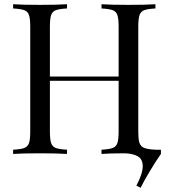

<svg xmlns="http://www.w3.org/2000/svg" viewBox="-20 -728 797 908"><path d="M741 -20V0Q715 37 686.5 85Q658 133 645 160L625 150Q655 93 655 58Q655 25 632 11.5Q609 -2 570 -3Q500 -3 460 0V-20Q496 -22 512.5 -28Q529 -34 535 -51Q541 -68 541 -106V-346H216V-106Q216 -68 222 -51Q228 -34 244.5 -28Q261 -22 297 -20V0Q251 -3 170 -3Q84 -3 42 0V-20Q78 -22 94.5 -28Q111 -34 117 -51Q123 -68 123 -106V-602Q123 -640 117 -657Q111 -674 94.5 -680Q78 -686 42 -688V-708Q84 -705 170 -705Q250 -705 297 -708V-688Q261 -686 244.5 -680Q228 -674 222 -657Q216 -640 216 -602V-366H541V-602Q541 -640 535 -657Q529 -674 512.5 -680Q496 -686 460 -688V-708Q506 -705 587 -705Q673 -705 715 -708V-688Q679 -686 662.5 -680Q646 -674 640 -657Q634 -640 634 -602V-106Q634 -89 636 -67Q640 -40 656.5 -31Q673 -22 715 -20Z"/></svg>

Font: Playfair Display SC
Style: Regular
Weight: 400
Designer: Claus Eggers Sørensen
Foundry: Claus Eggers Sørensen
Version: Version 1.200; ttfautohint (v1.6)